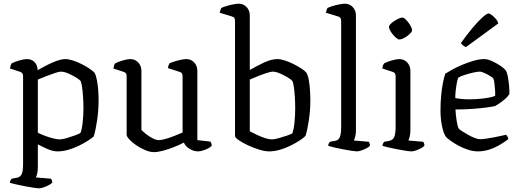

<svg xmlns="http://www.w3.org/2000/svg" viewBox="-20 -820 2816 1040"><path d="M192 200Q184 200 163 197Q142 194 116.5 189Q91 184 68.5 179Q46 174 34 170Q34 162 37 156.5Q40 151 43 148L70 143Q86 141 95.5 127Q105 113 105 68V-407Q105 -416 101.5 -422Q98 -428 89 -431L34 -449Q36 -461 38 -466.5Q40 -472 43 -477Q59 -485 85 -492.5Q111 -500 125 -500Q152 -500 167.5 -483.5Q183 -467 184 -440Q202 -450 221.5 -460.5Q241 -471 261.5 -480Q282 -489 300.5 -494.5Q319 -500 334 -500Q351 -500 374.5 -492.5Q398 -485 422 -473Q446 -461 465 -448Q484 -435 492 -426Q500 -412 505 -386Q510 -360 512 -331Q514 -302 514 -278Q514 -222 506 -168.5Q498 -115 488 -81Q475 -70 454 -56.5Q433 -43 406 -30Q379 -17 349.5 -8.5Q320 0 292 0Q267 0 238 -12.5Q209 -25 185 -38V85Q185 106 181.5 120.5Q178 135 174 141L256 148Q258 150 260.5 155.5Q263 161 263 169Q257 176 244 183Q231 190 216 195Q201 200 192 200ZM304 -65Q318 -65 341.5 -72Q365 -79 387 -87Q409 -95 416 -100Q424 -120 428 -158.5Q432 -197 432 -231Q432 -264 430 -294.5Q428 -325 424.5 -348.5Q421 -372 417 -381Q412 -388 392.5 -400Q373 -412 350 -422Q327 -432 309 -432Q300 -432 277.5 -424.5Q255 -417 229.5 -407Q204 -397 185 -389V-101Q203 -92 224.5 -84Q246 -76 267.5 -70.5Q289 -65 304 -65Z M815 4Q792 4 766 -7Q740 -18 717 -34Q694 -50 680 -65.5Q666 -81 666 -90V-407Q666 -416 662.5 -422Q659 -428 649 -431L594 -449Q596 -460 598.5 -467Q601 -474 604 -477Q619 -485 645 -492.5Q671 -500 685 -500Q712 -500 729 -481.5Q746 -463 746 -436V-116Q756 -106 772.5 -93Q789 -80 807.5 -70.5Q826 -61 840 -61Q853 -61 876.5 -67.5Q900 -74 925 -84Q950 -94 969 -102V-407Q969 -416 965 -422.5Q961 -429 952 -431L890 -451Q891 -461 893.5 -467.5Q896 -474 898 -477Q909 -482 926.5 -487.5Q944 -493 961.5 -496.5Q979 -500 989 -500Q1015 -500 1032 -481.5Q1049 -463 1049 -436V-61L1120 -53Q1122 -50 1124.5 -44Q1127 -38 1127 -31Q1121 -23 1107 -16Q1093 -9 1078 -4.5Q1063 0 1053 0Q1028 0 1005.5 -14.5Q983 -29 976 -48Q954 -36 924 -24Q894 -12 864.5 -4Q835 4 815 4Z M1437 0Q1415 0 1384 -9.5Q1353 -19 1323 -33Q1293 -47 1273 -61Q1253 -75 1253 -83V-707Q1253 -715 1250 -721.5Q1247 -728 1236 -731L1170 -751Q1172 -760 1174.5 -767Q1177 -774 1179 -777Q1189 -782 1207.5 -787.5Q1226 -793 1244.5 -796.5Q1263 -800 1272 -800Q1299 -800 1316 -781.5Q1333 -763 1333 -736V-441Q1351 -451 1370.5 -461.5Q1390 -472 1409.5 -481Q1429 -490 1447.5 -495Q1466 -500 1482 -500Q1499 -500 1522.5 -492.5Q1546 -485 1570 -473Q1594 -461 1613 -448.5Q1632 -436 1639 -427Q1648 -413 1652.5 -387.5Q1657 -362 1659 -332.5Q1661 -303 1661 -278Q1661 -222 1653 -169Q1645 -116 1635 -84Q1623 -72 1601.5 -58Q1580 -44 1552.5 -30.5Q1525 -17 1495.5 -8.5Q1466 0 1437 0ZM1452 -65Q1466 -65 1489.5 -71.5Q1513 -78 1534.5 -85.5Q1556 -93 1563 -97Q1571 -117 1575 -155Q1579 -193 1579 -230Q1579 -264 1577 -295.5Q1575 -327 1571.5 -350Q1568 -373 1564 -381Q1559 -388 1539.5 -400Q1520 -412 1497 -422Q1474 -432 1457 -432Q1447 -432 1424 -424.5Q1401 -417 1376 -407Q1351 -397 1333 -389V-109Q1350 -100 1372 -89.5Q1394 -79 1415.5 -72Q1437 -65 1452 -65Z M1913 0Q1906 0 1885.5 -3Q1865 -6 1839.5 -11Q1814 -16 1792 -21Q1770 -26 1758 -30Q1758 -38 1761.5 -44Q1765 -50 1767 -52L1794 -57Q1811 -59 1819.5 -75Q1828 -91 1828 -132V-707Q1828 -715 1824.5 -721.5Q1821 -728 1811 -731L1745 -751Q1747 -760 1749.5 -767Q1752 -774 1754 -777Q1764 -782 1782.5 -787.5Q1801 -793 1819.5 -796.5Q1838 -800 1847 -800Q1874 -800 1891 -781.5Q1908 -763 1908 -736V-115Q1908 -94 1904 -79.5Q1900 -65 1897 -59L1978 -52Q1980 -49 1982 -43.5Q1984 -38 1984 -31Q1979 -24 1965.5 -17Q1952 -10 1937.5 -5Q1923 0 1913 0Z M2209 0Q2201 0 2180 -3Q2159 -6 2134 -11Q2109 -16 2086.5 -21Q2064 -26 2052 -30Q2052 -37 2055 -43Q2058 -49 2061 -52L2088 -57Q2099 -59 2107 -66Q2115 -73 2119 -89Q2123 -105 2123 -132V-407Q2123 -416 2119.5 -422Q2116 -428 2106 -431L2051 -449Q2052 -459 2055 -466.5Q2058 -474 2061 -477Q2076 -485 2102 -492.5Q2128 -500 2142 -500Q2169 -500 2186 -481.5Q2203 -463 2203 -436V-115Q2203 -94 2199 -79.5Q2195 -65 2192 -59L2273 -52Q2275 -48 2277 -43Q2279 -38 2279 -31Q2274 -24 2260.5 -17Q2247 -10 2233 -5Q2219 0 2209 0ZM2143 -606Q2137 -606 2127 -614Q2117 -622 2108 -633Q2099 -644 2093 -655.5Q2087 -667 2087 -674Q2087 -681 2095 -689.5Q2103 -698 2115.5 -706Q2128 -714 2140 -719.5Q2152 -725 2159 -725Q2166 -725 2175 -717Q2184 -709 2192.5 -697.5Q2201 -686 2206.5 -675Q2212 -664 2212 -656Q2212 -650 2204.5 -641.5Q2197 -633 2185.5 -624.5Q2174 -616 2162 -611Q2150 -606 2143 -606Z M2569 0Q2542 0 2513.5 -9.5Q2485 -19 2460 -33Q2435 -47 2418 -59.5Q2401 -72 2396 -78Q2382 -98 2374 -138Q2366 -178 2366 -222Q2366 -263 2369.5 -301Q2373 -339 2379 -370Q2385 -401 2392 -421Q2406 -430 2430.5 -443.5Q2455 -457 2485 -469.5Q2515 -482 2546 -491Q2577 -500 2604 -500Q2620 -500 2644 -489.5Q2668 -479 2689.5 -464.5Q2711 -450 2719 -439Q2726 -430 2730.5 -406.5Q2735 -383 2737.5 -356Q2740 -329 2739 -310Q2730 -296 2715.5 -283.5Q2701 -271 2686.5 -261Q2672 -251 2663 -246Q2653 -243 2621 -238.5Q2589 -234 2543.5 -230.5Q2498 -227 2447 -227Q2449 -192 2454 -162.5Q2459 -133 2465 -123Q2470 -118 2484.5 -108.5Q2499 -99 2517 -89Q2535 -79 2552 -72.5Q2569 -66 2581 -66Q2593 -66 2613 -69Q2633 -72 2654.5 -76Q2676 -80 2694 -84Q2712 -88 2721 -90Q2725 -87 2729 -80Q2733 -73 2733 -66Q2712 -50 2685.5 -34.5Q2659 -19 2629.5 -9.5Q2600 0 2569 0ZM2523 -282Q2549 -282 2576.5 -284.5Q2604 -287 2627 -291Q2650 -295 2662 -301Q2663 -314 2661.5 -333.5Q2660 -353 2658 -370Q2656 -387 2652 -395Q2650 -399 2635.5 -408Q2621 -417 2604.5 -424.5Q2588 -432 2577 -432Q2566 -432 2542 -426.5Q2518 -421 2495 -413.5Q2472 -406 2462 -399Q2457 -386 2453.5 -366.5Q2450 -347 2448 -326.5Q2446 -306 2446 -289Q2458 -286 2479.5 -284Q2501 -282 2523 -282ZM2504 -565Q2495 -568 2487.5 -574.5Q2480 -581 2476 -586Q2510 -634 2540.5 -670Q2571 -706 2594 -726.5Q2617 -747 2626 -747Q2633 -747 2644 -738.5Q2655 -730 2665.5 -718Q2676 -706 2679 -693Z"/></svg>

Font: Texturina Medium 12pt Light
Style: Regular
Weight: 300
Version: Version 1.002